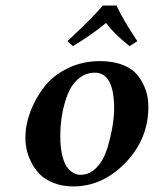

<svg xmlns="http://www.w3.org/2000/svg" viewBox="-20 -665 557 695"><path d="M198.2 -172.9Q198.2 -129.9 206.1 -99.4Q213.9 -68.8 226.3 -55.4Q238.8 -42 249.3 -37.1Q259.8 -32.2 271 -32.2Q305.2 -32.2 330.6 -59.6Q356 -86.9 368.4 -128.4Q380.9 -169.9 387 -206.5Q393.1 -243.2 393.1 -272Q393.1 -401.9 323.2 -401.9Q289.1 -401.9 262.9 -378.9Q236.8 -356 223.4 -319.6Q210 -283.2 204.1 -246.1Q198.2 -209 198.2 -172.9ZM71.8 -165Q71.8 -211.9 89.4 -259.5Q106.9 -307.1 138.9 -349.1Q170.9 -391.1 224.4 -417.5Q277.8 -443.8 341.8 -443.8Q390.6 -443.8 426.8 -429Q462.9 -414.1 481.4 -388.4Q500 -362.8 508.5 -335.9Q517.1 -309.1 517.1 -278.8Q517.1 -161.6 434.1 -75.9Q351.1 9.8 246.1 9.8Q205.1 9.8 173.1 -3.2Q141.1 -16.1 122.6 -35.6Q104 -55.2 92 -80.1Q80.1 -105 75.9 -126Q71.8 -147 71.8 -165ZM401.9 -645Q422.9 -597.2 477.1 -516.1L449.2 -498Q392.1 -543 363.8 -582Q314.9 -541 244.1 -498L224.1 -516.1Q316.9 -602.1 352.1 -645Z"/></svg>

Font: Linux Libertine O
Style: Semibold Italic
Weight: 600
Italic angle: -11.5°
Designer: Philipp H. Poll
Foundry: Philipp H. Poll
Version: Version 5.1.2